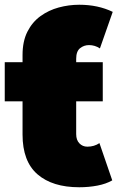

<svg xmlns="http://www.w3.org/2000/svg" viewBox="-20 -779 502 809"><path d="M314 10Q201 10 138 -44.5Q75 -99 75 -212V-352H0V-517H75V-547Q75 -605 95.5 -645.5Q116 -686 150.5 -711Q185 -736 227.5 -747.5Q270 -759 314 -759Q393 -759 455 -729L401 -575Q380 -589 355 -589Q334 -589 317.5 -576Q301 -563 301 -531V-517H413V-352H301V-214Q301 -189 314.5 -175Q328 -161 348 -161Q377 -161 399 -176L453 -19Q427 -4 390.5 3Q354 10 314 10Z"/></svg>

Font: Montserrat Black
Style: Regular
Weight: 900
Designer: Julieta Ulanovsky
Foundry: Julieta Ulanovsky
Version: Version 9.000; ttfautohint (v1.8.4.7-5d5b)